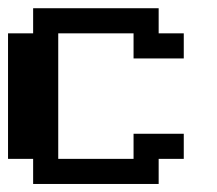

<svg xmlns="http://www.w3.org/2000/svg" viewBox="-20 -458 540 478"><path d="M0 -375H62.5V-437.5H375V-375H437.5V-312.5H312.5V-375H125V-62.5H312.5V-125H437.5V-62.5H375V0H62.5V-62.5H0Z"/></svg>

Font: NeoDunggeunmo
Style: Regular
Weight: 400
Monospace: yes
Version: Version 1.600